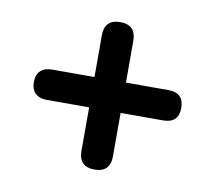

<svg xmlns="http://www.w3.org/2000/svg" viewBox="-63 -608 725 649"><g transform="rotate(10 300.0 -284.0)"><path d="M246 -86V-235H100Q75 -235 61 -248.5Q47 -262 47 -287Q47 -312 61 -325.5Q75 -339 100 -339H246V-482Q246 -537 300 -537Q354 -537 354 -482V-339H500Q553 -339 553 -287Q553 -235 500 -235H354V-86Q354 -31 300 -31Q246 -31 246 -86Z"/></g></svg>

Font: Nunito ExtraBold
Style: Regular
Weight: 800
Designer: Vernon Adams
Foundry: Vernon Adams
Version: Version 3.602